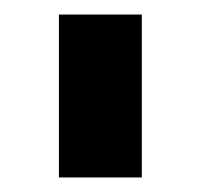

<svg xmlns="http://www.w3.org/2000/svg" viewBox="-20 -743 275 264"><path d="M61 -499V-723H175V-499Z"/></svg>

Font: Raleway-v4020
Style: Bold
Weight: 700
Designer: Matt McInerney, Pablo Impallari, Rodrigo Fuenzalida
Foundry: Matt McInerney, Pablo Impallari, Rodrigo Fuenzalida
Version: Version 4.020;PS 004.020;hotconv 1.0.88;makeotf.lib2.5.64775